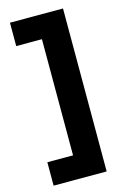

<svg xmlns="http://www.w3.org/2000/svg" viewBox="-125 -732 608 938"><g transform="rotate(-15 179.0 -263.0)"><path d="M25 149.2V30.8H155V-556.7H25V-675H293.3V149.2Z"/></g></svg>

Font: Funnel Sans ExtraBold
Style: Regular
Weight: 800
Version: Version 1.000; Beta; Release 5; Build 24; ttfautohint (v1.8.